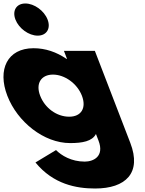

<svg xmlns="http://www.w3.org/2000/svg" viewBox="-69 -804 832 1099"><path d="M76 -784C25 -784 -0.2 -743 19.4 -692C39.1 -641 95.8 -600 146.8 -600C197.8 -600 223.1 -641 203.4 -692C183.8 -743 127 -784 76 -784ZM134 126C236.2 251 368.4 275 475.4 275C650.4 275 743.2 186 676.9 14L473.9 -513H296.9L314.6 -467H311.6C254.6 -506 191.1 -528 123.1 -528C-26.9 -528 -84.9 -406 -27.1 -256C30.7 -106 182.3 15 332.3 15C402.3 15 458.4 5 480.2 -37L494.9 1C529.9 92 465.1 121 416.1 121C339.1 121 282.6 86 251.7 55ZM160.9 -256C133.5 -327 167.3 -377 234.3 -377C300.3 -377 372.5 -327 399.9 -256C426.8 -186 396.1 -136 327.1 -136C255.1 -136 187.8 -186 160.9 -256Z"/></svg>

Font: Hussar
Style: BdOpOblFour
Weight: 700
Foundry: Cannot Into Space Fonts
Version: Version 2.00